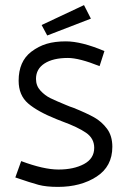

<svg xmlns="http://www.w3.org/2000/svg" viewBox="-20 -724 502 752"><path d="M40 0ZM349 -145Q349 -182 317 -204Q285 -226 225 -248L202 -257Q127 -287 90 -319Q53 -351 53 -408Q53 -483 102 -521Q131 -543 163 -552.5Q195 -562 238 -562Q299 -562 389 -524L370 -465Q290 -497 246 -497Q188 -497 154.5 -475.5Q121 -454 121 -415Q121 -388 138.5 -369Q156 -350 177.5 -339.5Q199 -329 238 -313Q254 -306 267 -302Q319 -281 348.5 -264.5Q378 -248 399 -220Q420 -192 420 -149Q420 -72 358 -32Q296 8 207 8Q161 8 131 0Q101 -8 40 -29L63 -93Q151 -60 209 -60Q269 -60 309 -81.5Q349 -103 349 -145ZM165 -585 143 -626 309 -704 336 -651Z"/></svg>

Font: Cambay Devanagari
Style: Regular
Weight: 400
Designer: Pooja Saxena
Foundry: Pooja Saxena
Version: Version 1.180;PS 001.180;hotconv 1.0.70;makeotf.lib2.5.58329